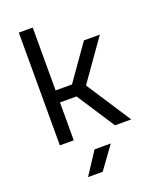

<svg xmlns="http://www.w3.org/2000/svg" viewBox="-173 -829 947 1168"><g transform="rotate(-20 300.0 -245.0)"><path d="M95 0V-730H185V-323H291L451 -550H554L369 -288L557 0H452L292 -245H185V0ZM190 240 285 95H390L285 240Z"/></g></svg>

Font: JetBrainsMono NF
Style: Regular
Weight: 400
Designer: Philipp Nurullin, Konstantin Bulenkov
Foundry: JetBrains
Version: Version 2.251; ttfautohint (v1.8.3);Nerd Fonts 2.2.2